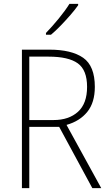

<svg xmlns="http://www.w3.org/2000/svg" viewBox="-20 -970 564 990"><path d="M234 -714Q349 -714 409 -672Q469 -630 469 -522Q469 -441 430 -393Q391 -345 323 -326L502 0H456L285 -316H131V0H93V-714ZM230 -678H131V-351H256Q335 -351 382 -393.5Q429 -436 429 -522Q429 -609 381 -643.5Q333 -678 230 -678ZM383 -943Q367 -920 343 -892.5Q319 -865 293 -838Q267 -811 243 -791H217V-800Q249 -833 283 -874.5Q317 -916 338 -950H383Z"/></svg>

Font: Noto Sans Georgian SemiCondensed ExtraLight
Style: Regular
Weight: 200
Width: 4
Designer: Monotype Design Team, Akaki Razmadze
Foundry: Google LLC
Version: Version 2.005; ttfautohint (v1.8.4.7-5d5b)